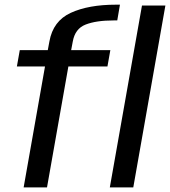

<svg xmlns="http://www.w3.org/2000/svg" viewBox="-20 -809 734 829"><path d="M82.1 0H183L275.2 -521.9H443.9L456.4 -592.4H287.2L294.2 -629.5Q303.9 -685 349.5 -702.9Q395.1 -720.8 470.9 -720.8H486.3L497.9 -788.8H480.5Q362.2 -788.8 285.6 -753.6Q209 -718.4 193.3 -630L186.3 -592.4H65.4L52.9 -521.9H174.3ZM454.2 0H555.5L694.1 -785H593Z"/></svg>

Font: Anybody Thin
Style: Italic
Weight: 100
Italic angle: -10°
Designer: Tyler Finck
Foundry: Etcetera Type Company
Version: Version 1.114;gftools[0.9.25]